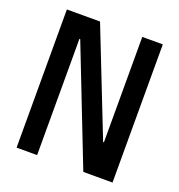

<svg xmlns="http://www.w3.org/2000/svg" viewBox="-127 -807 854 914"><g transform="rotate(20 300.0 -350.0)"><path d="M439 -166H435L225 -700H57V0H161V-589H165L395 0H543V-700H439Z"/></g></svg>

Font: CommitMono
Style: 600Regular
Weight: 600
Monospace: yes
Designer: Eigil Nikolajsen
Foundry: Eigil Nikolajsen
Version: Version 1.143